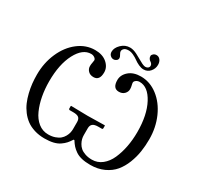

<svg xmlns="http://www.w3.org/2000/svg" viewBox="-174 -1040 1302 1262"><g transform="rotate(30 477.0 -409.5)"><path d="M496.1 -787.1Q520.5 -787.1 550 -772Q579.6 -756.8 605 -741.9Q630.4 -727.1 645 -727.1Q656.2 -727.1 664.1 -733.6Q671.9 -740.2 671.9 -750Q671.9 -758.8 666.5 -765.4Q661.1 -772 655 -775.4Q648.9 -778.8 643.6 -786.9Q638.2 -794.9 638.2 -806.2Q638.2 -814.5 647.7 -822.8Q657.2 -831.1 670.9 -831.1Q688.5 -831.1 699.7 -816.4Q710.9 -801.8 710.9 -779.8Q710.9 -751 691.7 -728.5Q672.4 -706.1 642.1 -706.1Q625 -706.1 604.7 -715.3Q584.5 -724.6 569.1 -736.1Q553.7 -747.6 533.9 -756.8Q514.2 -766.1 497.1 -766.1Q473.6 -766.1 463.4 -756.3Q453.1 -746.6 453.1 -734.9Q453.1 -726.6 461.2 -713.4Q469.2 -700.2 469.2 -691.9Q469.2 -679.7 459.7 -672.4Q450.2 -665 438 -665Q424.8 -665 413.8 -675.3Q402.8 -685.5 402.8 -703.1Q402.8 -732.4 430.7 -759.8Q458.5 -787.1 496.1 -787.1ZM438 -188Q438 -211.9 425.5 -221.9Q413.1 -231.9 383.8 -231.9H356.9Q354 -231.9 351.6 -234.4Q349.1 -236.8 349.1 -240.2V-258.8L351.1 -261.2Q438 -258.8 477.1 -258.8L606 -261.2L607.9 -258.8V-240.2Q607.9 -231.9 600.1 -231.9H574.2Q544.4 -231.9 531.7 -220.9Q519 -210 519 -188V-136.2Q519 -122.1 522.5 -107.9Q525.9 -93.8 534.7 -77.9Q543.5 -62 557.1 -50.3Q570.8 -38.6 593.5 -30.8Q616.2 -22.9 645 -22.9Q687.5 -22.9 720.7 -49.3Q753.9 -75.7 773.7 -119.9Q793.5 -164.1 803.7 -217.3Q814 -270.5 814 -329.1Q814 -458.5 770.3 -540.8Q726.6 -623 663.1 -623Q648.4 -623 636.7 -614.7Q625 -606.4 625 -596.2Q625 -589.8 628.4 -576.4Q631.8 -563 631.8 -549.8Q631.8 -529.3 616.5 -513.7Q601.1 -498 575.2 -498Q528.8 -498 528.8 -560.1Q528.8 -599.6 562.5 -628.9Q596.2 -658.2 652.8 -658.2Q721.7 -658.2 780 -613.5Q838.4 -568.8 872.1 -492.7Q905.8 -416.5 905.8 -327.1Q905.8 -278.3 898.9 -233.2Q892.1 -188 874.3 -142.3Q856.4 -96.7 828.6 -63.2Q800.8 -29.8 755.6 -8.8Q710.4 12.2 652.8 12.2Q615.7 12.2 587.6 5.6Q559.6 -1 539.8 -14.6Q520 -28.3 507.6 -42.2Q495.1 -56.2 481.9 -77.1H476.1Q462.9 -56.2 450.4 -42.2Q438 -28.3 418.2 -14.6Q398.4 -1 370.4 5.6Q342.3 12.2 305.2 12.2Q263.7 12.2 228.3 1.2Q192.9 -9.8 167.5 -28.6Q142.1 -47.4 122.1 -73.7Q102.1 -100.1 89.4 -129.6Q76.7 -159.2 68.4 -193.6Q60.1 -228 56.6 -260.5Q53.2 -293 53.2 -327.1Q53.2 -416.5 86.7 -492.7Q120.1 -568.8 178.2 -613.5Q236.3 -658.2 305.2 -658.2Q361.8 -658.2 395.5 -628.9Q429.2 -599.6 429.2 -560.1Q429.2 -498 382.8 -498Q356.9 -498 342 -513.4Q327.1 -528.8 327.1 -549.8Q327.1 -563 330.1 -576.4Q333 -589.8 333 -596.2Q333 -606.4 321.3 -614.7Q309.6 -623 294.9 -623Q231.4 -623 188.2 -540.8Q145 -458.5 145 -329.1Q145 -270.5 155 -217.3Q165 -164.1 184.8 -119.9Q204.6 -75.7 237.5 -49.3Q270.5 -22.9 313 -22.9Q341.8 -22.9 364.3 -30.8Q386.7 -38.6 400.4 -50.3Q414.1 -62 422.9 -77.9Q431.6 -93.8 434.8 -107.9Q438 -122.1 438 -136.2Z"/></g></svg>

Font: Linux Biolinum
Style: Regular
Weight: 400
Designer: Philipp H. Poll
Foundry: Philipp H. Poll
Version: Version 0.6.4